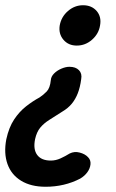

<svg xmlns="http://www.w3.org/2000/svg" viewBox="-41 -533 442 733"><path d="M224 -278Q248 -278 260.5 -265Q273 -252 269 -231Q265 -200 256 -177Q247 -154 233 -137Q219 -120 197 -107Q169 -89 147.5 -75.5Q126 -62 112.5 -45.5Q99 -29 93 -2Q85 37 101 58.5Q117 80 153 80Q172 80 190.5 71.5Q209 63 225 53Q243 44 263.5 49.5Q284 55 295 67Q306 78 304.5 94Q303 110 292.5 124.5Q282 139 265 149Q205 180 133 180Q77 180 39.5 157Q2 134 -12.5 93Q-27 52 -17 -1Q-7 -47 13 -77Q33 -107 58.5 -127Q84 -147 110 -161Q125 -171 137.5 -184Q150 -197 153 -227Q154 -241 165.5 -252.5Q177 -264 193.5 -271Q210 -278 224 -278ZM276 -513Q309 -513 328 -491Q347 -469 341 -436Q336 -404 310.5 -381.5Q285 -359 252 -359Q220 -359 201 -381.5Q182 -404 187 -436Q193 -469 218.5 -491Q244 -513 276 -513Z"/></svg>

Font: Winky Sans Medium
Style: Italic
Weight: 500
Italic angle: -8.97852°
Designer: Simon Atzbach
Foundry: typofactur
Version: Version 1.205